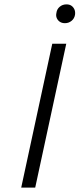

<svg xmlns="http://www.w3.org/2000/svg" viewBox="-20 -858 364 878"><path d="M77 0 219 -658H283L141 0ZM277 -752Q263 -752 253.5 -758.5Q244 -765 239.5 -775.5Q235 -786 238 -799Q240 -816 253 -827Q266 -838 284 -838Q298 -838 307 -831.5Q316 -825 320.5 -814.5Q325 -804 323 -790Q320 -773 307 -762.5Q294 -752 277 -752Z"/></svg>

Font: Ysabeau Office Light
Style: Italic
Weight: 300
Italic angle: -12°
Designer: Christian Thalmann (Catharsis Fonts)
Version: Version 2.001;gftools[0.9.30]; featfreeze: tnum,lnum,ss02